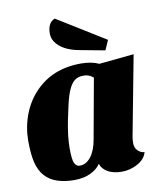

<svg xmlns="http://www.w3.org/2000/svg" viewBox="-87 -838 801 929"><g transform="rotate(-10 314.0 -373.0)"><path d="M104 -438Q190 -530 332 -530Q383 -530 420 -513L591 -530L517 -140Q514 -128 514 -106Q514 -84 527.5 -70Q541 -56 561 -54Q551 -20 514.5 0Q478 20 437 20Q396 20 368.5 4.5Q341 -11 333 -37Q317 -12 283 4Q249 20 203.5 20Q158 20 121 8Q84 -4 60.5 -30Q37 -56 26.5 -97Q16 -138 16 -205Q16 -272 39 -333Q62 -394 104 -438ZM241 -44Q273 -44 296.5 -74.5Q320 -105 329 -159L382 -452Q361 -470 336.5 -470Q312 -470 297.5 -462Q283 -454 271.5 -436Q260 -418 250 -387.5Q240 -357 223.5 -275.5Q207 -194 207 -136Q207 -78 216 -61Q225 -44 241 -44ZM221 -658Q209 -676 209 -699Q209 -752 245 -766L481 -620L460 -572L337 -595Q253 -610 221 -658Z"/></g></svg>

Font: Sansita One
Style: Regular
Weight: 400
Designer: Pablo Cosgaya
Foundry: Omnibus-Type
Version: Version 1.001